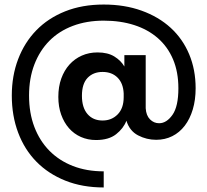

<svg xmlns="http://www.w3.org/2000/svg" viewBox="-20 -683 913 846"><path d="M403 -66Q367 -66 336.5 -79.5Q306 -93 284 -118Q262 -143 249.5 -178Q237 -213 237 -256Q237 -301 250 -337Q263 -373 286 -398.5Q309 -424 340.5 -438Q372 -452 410 -452Q455 -452 484 -434Q513 -416 528 -390V-440H622V-206Q624 -174 641 -157Q658 -140 681 -140Q714 -140 740 -177Q766 -214 766 -294Q766 -366 742.5 -421.5Q719 -477 675.5 -515Q632 -553 571.5 -572.5Q511 -592 437 -592Q362 -592 301 -569Q240 -546 197.5 -503Q155 -460 131.5 -399Q108 -338 108 -262Q108 -185 131.5 -123.5Q155 -62 198 -18.5Q241 25 301.5 48.5Q362 72 437 72V143Q343 143 268 113Q193 83 140.5 29.5Q88 -24 60 -98.5Q32 -173 32 -262Q32 -349 60 -422.5Q88 -496 140 -549.5Q192 -603 267 -633Q342 -663 437 -663Q529 -663 604 -636Q679 -609 732 -560.5Q785 -512 813.5 -444Q842 -376 842 -294Q842 -243 829.5 -201Q817 -159 794 -129Q771 -99 739 -83Q707 -67 668 -67Q626 -67 588.5 -86.5Q551 -106 537 -151Q524 -117 491.5 -91.5Q459 -66 403 -66ZM432 -152Q472 -152 498.5 -179Q525 -206 525 -255V-271Q523 -316 498 -341Q473 -366 432 -366Q391 -366 366 -340Q341 -314 341 -261Q341 -209 365.5 -180.5Q390 -152 432 -152Z"/></svg>

Font: Tilda Sans Bold
Style: Regular
Weight: 700
Designer: ParaType Ltd
Foundry: ParaType Ltd
Version: Version 1.009